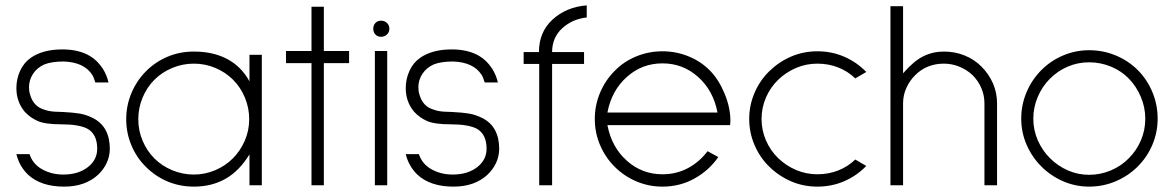

<svg xmlns="http://www.w3.org/2000/svg" viewBox="-20 -690 4371 715"><path d="M219 5Q132 5 84 -40Q52 -71 41 -116H90Q102 -79 137 -59.5Q172 -40 216 -40Q273 -40 309 -69Q342 -96 342 -136Q342 -192 303 -212Q271 -227 209 -227Q148 -227 120 -239.5Q92 -252 72 -274Q41 -311 41 -362Q41 -396 55 -426.5Q69 -457 95 -475Q140 -506 212 -506Q273 -506 314 -482Q342 -466 363 -434Q378 -410 384 -383H335Q329 -403 323 -412Q293 -458 218 -461Q172 -461 145 -450Q118 -438 103 -415Q88 -392 88 -365Q88 -350 92 -338Q104 -294 144 -282Q163 -275 186.5 -274Q210 -273 214 -273Q253 -271 277 -267Q301 -263 327 -250Q389 -218 389 -135Q388 -80 345 -39Q297 5 219 5Z M909 0V-115Q871 -53 819.5 -24Q768 5 702 5Q650 5 604.5 -14Q559 -33 524 -68Q489 -102 469.5 -148.5Q450 -195 450 -246Q450 -297 469.5 -343.5Q489 -390 524 -425Q559 -460 604.5 -479Q650 -498 702 -498Q774 -498 826.5 -470Q879 -442 909 -387V-486H955V0ZM555 -393Q527 -365 511 -326.5Q495 -288 495 -246Q495 -204 511 -166Q527 -128 555 -100Q583 -72 621.5 -56Q660 -40 702 -40Q743 -40 781 -56Q819 -72 847 -100Q875 -128 891.5 -166Q908 -204 908 -246Q908 -288 892 -326.5Q876 -365 848 -393Q820 -421 782 -437Q744 -453 702 -453Q660 -453 621.5 -437Q583 -421 555 -393Z M1186 -455V0H1140V-455H1045V-500H1140V-665H1186V-500H1280V-455Z M1370 -583Q1370 -596 1378 -604.5Q1386 -613 1399 -613Q1412 -613 1421 -604.5Q1430 -596 1430 -583Q1430 -570 1421 -561.5Q1412 -553 1399 -553Q1386 -553 1378 -561.5Q1370 -570 1370 -583ZM1376 0V-500H1422V0Z M1669 5Q1582 5 1534 -40Q1502 -71 1491 -116H1540Q1552 -79 1587 -59.5Q1622 -40 1666 -40Q1723 -40 1759 -69Q1792 -96 1792 -136Q1792 -192 1753 -212Q1721 -227 1659 -227Q1598 -227 1570 -239.5Q1542 -252 1522 -274Q1491 -311 1491 -362Q1491 -396 1505 -426.5Q1519 -457 1545 -475Q1590 -506 1662 -506Q1723 -506 1764 -482Q1792 -466 1813 -434Q1828 -410 1834 -383H1785Q1779 -403 1773 -412Q1743 -458 1668 -461Q1622 -461 1595 -450Q1568 -438 1553 -415Q1538 -392 1538 -365Q1538 -350 1542 -338Q1554 -294 1594 -282Q1613 -275 1636.5 -274Q1660 -273 1664 -273Q1703 -271 1727 -267Q1751 -263 1777 -250Q1839 -218 1839 -135Q1838 -80 1795 -39Q1747 5 1669 5Z M2036 -452V0H1988V-452H1930V-496H1987Q1987 -571 2038 -617.5Q2089 -664 2165 -670V-625Q2111 -619 2073.5 -584.5Q2036 -550 2036 -496H2155V-452Z M2242 -224Q2258 -141 2315 -91Q2371 -41 2447 -41Q2499 -41 2542 -64Q2585 -87 2615 -127L2655 -105Q2619 -54 2565 -24.5Q2511 5 2447 5Q2396 5 2350 -14.5Q2304 -34 2269 -69Q2234 -104 2214.5 -150Q2195 -196 2195 -247Q2195 -298 2214.5 -344.5Q2234 -391 2269 -426Q2303 -461 2349.5 -480Q2396 -499 2447 -499Q2498 -499 2544.5 -480Q2591 -461 2625 -426Q2657 -393 2678.5 -341Q2700 -289 2700 -240L2699 -224ZM2315 -404Q2258 -354 2242 -271H2652Q2636 -354 2579 -404Q2523 -454 2447 -454Q2371 -454 2315 -404Z M2845 -69Q2810 -103 2790 -149.5Q2770 -196 2770 -247Q2770 -298 2790 -344.5Q2810 -391 2845 -425Q2881 -460 2926.5 -479.5Q2972 -499 3024 -499Q3077 -499 3123.5 -479Q3170 -459 3206 -422L3165 -398Q3137 -425 3101 -439Q3065 -453 3024 -453Q2982 -453 2944.5 -437Q2907 -421 2878 -393Q2849 -365 2832.5 -327Q2816 -289 2816 -247Q2816 -205 2832.5 -167Q2849 -129 2878 -101Q2907 -73 2944.5 -57Q2982 -41 3024 -41Q3065 -41 3101 -55Q3137 -69 3165 -96L3206 -72Q3170 -35 3123.5 -15Q3077 5 3024 5Q2972 5 2926.5 -14.5Q2881 -34 2845 -69Z M3646 0V-305Q3646 -335 3634.5 -362Q3623 -389 3602 -410Q3581 -430 3553 -441.5Q3525 -453 3495 -453Q3431 -453 3388 -410Q3367 -389 3355 -362Q3343 -335 3343 -305V0H3296V-667H3343V-417Q3383 -463 3418.5 -480.5Q3454 -498 3495 -498Q3536 -498 3572 -483.5Q3608 -469 3635 -442Q3663 -414 3678 -379Q3693 -344 3693 -305V0Z M3858 -70Q3823 -105 3803 -151Q3783 -197 3783 -248Q3783 -300 3803 -347Q3823 -394 3858 -429Q3893 -464 3939 -483.5Q3985 -503 4036 -503Q4088 -503 4135 -483.5Q4182 -464 4217 -429Q4252 -394 4271.5 -347Q4291 -300 4291 -248Q4291 -197 4271.5 -151Q4252 -105 4217 -70Q4182 -35 4135 -15Q4088 5 4036 5Q3985 5 3939 -15Q3893 -35 3858 -70ZM3890 -397Q3861 -368 3844.5 -329Q3828 -290 3828 -248Q3828 -206 3844.5 -168Q3861 -130 3890 -101Q3919 -72 3956.5 -55.5Q3994 -39 4036 -39Q4078 -39 4117 -55.5Q4156 -72 4184 -101Q4213 -130 4229 -168Q4245 -206 4245 -248Q4245 -290 4228.5 -329Q4212 -368 4184 -397Q4156 -426 4117 -442Q4078 -458 4036 -458Q3994 -458 3956.5 -442Q3919 -426 3890 -397Z"/></svg>

Font: Sulphur Point Light
Style: Regular
Weight: 300
Designer: Noponies / Dale Sattler
Foundry: Noponies
Version: Version 1.000; ttfautohint (v1.8)